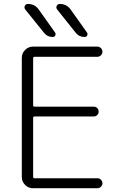

<svg xmlns="http://www.w3.org/2000/svg" viewBox="-20 -995 622 993"><path d="M158.2 -701.2Q151.4 -701.2 151.4 -693.4V-451.2Q151.4 -443.4 158.2 -443.4H464.8Q475.6 -443.4 482.9 -436Q490.2 -428.7 490.2 -418Q490.2 -407.2 482.9 -399.9Q475.6 -392.6 464.8 -392.6H158.2Q151.4 -392.6 151.4 -384.8V-80.1Q151.4 -73.2 158.2 -73.2H484.4Q494.1 -73.2 502 -65.4Q509.8 -57.6 509.8 -47.4Q509.8 -37.1 502 -29.3Q494.1 -21.5 484.4 -21.5H150.4Q127 -21.5 109.9 -38.6Q92.8 -55.7 92.8 -79.1V-696.3Q92.8 -719.7 109.9 -736.8Q127 -753.9 150.4 -753.9H483.4Q494.1 -753.9 502 -746.1Q509.8 -738.3 509.8 -727.5Q509.8 -716.8 502 -709Q494.1 -701.2 483.4 -701.2ZM418 -803.7Q388.7 -803.7 371.1 -826.2L275.4 -946.3Q268.6 -955.1 273.4 -964.8Q278.3 -974.6 289.1 -974.6Q325.2 -974.6 345.7 -945.3L429.7 -827.1Q432.6 -823.2 432.6 -818.4Q432.6 -815.4 430.7 -811.5Q426.8 -803.7 418 -803.7ZM252.9 -803.7Q224.6 -803.7 207 -826.2L110.4 -946.3Q106.4 -951.2 106.4 -957Q106.4 -960.9 108.4 -964.8Q113.3 -974.6 124 -974.6Q160.2 -974.6 180.7 -945.3L264.6 -827.1Q267.6 -823.2 267.6 -818.4Q267.6 -815.4 265.6 -811.5Q261.7 -803.7 252.9 -803.7Z"/></svg>

Font: irohamaru Light
Style: Regular
Weight: 200
Designer: [Source Han Sans]
Ryoko NISHIZUKA  (kana & ideographs); Paul D. Hunt (Latin, Greek & Cyrillic); Wenlong ZHANG  (bopomofo
Version: Version 1.01